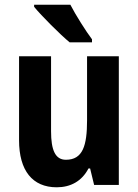

<svg xmlns="http://www.w3.org/2000/svg" viewBox="-20 -786 588 816"><path d="M279 -766H125V-757C155 -720 237 -638 276 -606H371V-619C346 -652 301 -723 279 -766ZM485 -547H350V-275C350 -167 332 -107 260 -107C215 -107 197 -148 197 -228V-547H61V-190C61 -61 118 10 221 10C280 10 328 -16 356 -70H363L380 0H485Z"/></svg>

Font: Noto Sans Armenian Condensed
Style: Bold
Weight: 700
Width: 3
Designer: Monotype Design Team
Foundry: Monotype Imaging Inc.
Version: Version 2.008